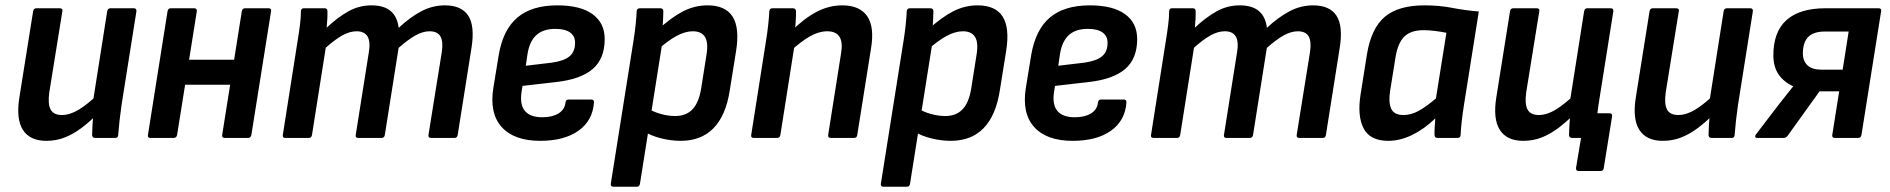

<svg xmlns="http://www.w3.org/2000/svg" viewBox="-20 -523 7166 728"><path d="M155.8 11Q93.3 11 66.8 -30.6Q40.3 -72.3 53.6 -154.4L105.6 -480.5Q107.6 -491.7 118.1 -491.7H205.8Q218.9 -491.7 216.5 -480.5L166.7 -171.7Q160.8 -128 172.1 -107.5Q183.5 -86.9 214.4 -86.9Q245.1 -86.9 278.7 -107.2Q312.3 -127.5 353.4 -167.4L347.6 -89Q318.6 -60.2 288.5 -37.5Q258.4 -14.9 226 -1.9Q193.6 11 155.8 11ZM341 0Q329.9 0 329.2 -11.1Q329.5 -29.7 330.8 -50.6Q332.1 -71.6 334.8 -92.2L332.3 -136.2L386.5 -480.5Q388.5 -491.7 399 -491.7H487.4Q498.5 -491.7 497.2 -479.9L440.8 -124.6Q436.5 -94.8 433.3 -66Q430.1 -37.1 428.1 -11.1Q427.7 0 416.7 0Z M832.3 0Q820.5 0 822.5 -11.8L896.9 -480.5Q898.9 -491.7 909.4 -491.7H997.7Q1010.2 -491.7 1007.8 -480.5L933.2 -11.8Q930.8 0 920.7 0ZM550.4 0Q539 0 541 -11.8L615.3 -480.5Q617.3 -491.7 627.8 -491.7H716.2Q727 -491.7 726.3 -480.5L651.6 -11.8Q649.3 0 638.8 0ZM668.5 -201.7 683.1 -296.5H887.8L873.5 -201.7Z M1062.4 0Q1050.3 0 1052.3 -11.1L1108.3 -367.1Q1113.3 -397.1 1117.1 -426.8Q1121 -456.4 1121 -480.5Q1121.7 -491.7 1132.1 -491.7H1210.4Q1221.2 -491.7 1221.5 -481.1Q1221.9 -466.6 1221.1 -451.2Q1220.3 -435.7 1218.6 -418.2Q1260.5 -457.4 1301 -480Q1341.5 -502.7 1388.6 -502.7Q1436 -502.7 1461.3 -481.1Q1486.6 -459.5 1491.7 -417.4Q1534.5 -457.6 1577.2 -480.1Q1619.8 -502.7 1666.9 -502.7Q1729.9 -502.7 1755.5 -463.5Q1781 -424.4 1767.7 -341.1L1715.4 -11.1Q1713.4 0 1703.6 0H1614.9Q1602.7 0 1604.7 -11.8L1654.9 -324.1Q1661.2 -364.3 1650.3 -384.3Q1639.5 -404.4 1608.8 -404.4Q1583.2 -404.4 1554.7 -388.4Q1526.2 -372.3 1491.4 -341.4L1439.1 -11.1Q1437.1 0 1427 0H1338.3Q1326.8 0 1328.8 -11.1L1378.4 -324.1Q1385.3 -364.3 1373.8 -384.3Q1362.3 -404.4 1332.3 -404.4Q1306.3 -404.4 1278.7 -389.2Q1251 -374 1215.2 -342.1L1162.9 -11.1Q1160.9 0 1151.1 0Z M2028.3 11Q1929.4 11 1882.2 -41.4Q1835 -93.8 1850.8 -190.9L1871 -314.4Q1887.3 -410.4 1941.8 -456.5Q1996.2 -502.7 2093.3 -502.7Q2180.8 -502.7 2226.8 -469.3Q2272.8 -435.9 2272.8 -374.8Q2272.8 -300.6 2227.4 -261.5Q2182 -222.5 2090.3 -212.1L1961.2 -197.3L1957.3 -172.7Q1950.6 -125.2 1970.8 -101.8Q1991 -78.4 2036.4 -78.4Q2074.4 -78.4 2097.7 -92.9Q2121.1 -107.3 2124.1 -133.9Q2125.4 -145.7 2135.8 -145.7H2221.7Q2232.8 -145.7 2232.1 -134.6Q2227.3 -65.4 2173.2 -27.2Q2119.2 11 2028.3 11ZM1973.6 -273.7 2072.9 -285.5Q2119 -292.1 2139.8 -309.7Q2160.5 -327.4 2160.5 -360.6Q2160.5 -386.3 2141.5 -399.9Q2122.5 -413.5 2085.6 -413.5Q2039.2 -413.5 2013.5 -389.8Q1987.8 -366.1 1980.2 -318.4Z M2561.2 11Q2524.5 11 2486.3 1.4Q2448 -8.3 2424.3 -23.9L2435.9 -112Q2458 -98.5 2486 -90.8Q2513.9 -83.1 2540 -83.1Q2581.7 -83.1 2605.8 -108.7Q2630 -134.3 2638.5 -187.2L2658.4 -313.1Q2666.6 -360.7 2653.3 -382.5Q2640 -404.4 2606.7 -404.4Q2578.1 -404.4 2544.8 -386.5Q2511.6 -368.5 2468.6 -330.1L2473.4 -409.5Q2525.7 -457.3 2569.9 -480Q2614.1 -502.7 2662.7 -502.7Q2730.5 -502.7 2757.6 -460.2Q2784.8 -417.8 2771.2 -330.9L2746.7 -178.4Q2731.7 -84 2685 -36.5Q2638.2 11 2561.2 11ZM2306.1 185Q2294.5 185 2295.9 173.9L2382.5 -371.6Q2387.3 -402.1 2390.1 -429.4Q2393 -456.8 2394 -479.9Q2394.7 -491.7 2406.4 -491.7H2483.4Q2494.8 -491.7 2495.2 -480.5Q2494.9 -466.8 2493.9 -444.7Q2492.9 -422.7 2490.9 -407.1L2491.1 -359.9L2406.5 173.9Q2404.5 185 2394.8 185Z M3130.3 0Q3118.7 0 3120.1 -11.1L3169.3 -322.4Q3182.8 -404.4 3116.4 -404.4Q3085.1 -404.4 3051.7 -385.6Q3018.2 -366.9 2973.8 -326.3L2979.2 -403.4Q3027.3 -452.1 3074.9 -477.4Q3122.5 -502.7 3173.5 -502.7Q3239.5 -502.7 3268 -461.8Q3296.4 -420.9 3282.4 -337.9L3230.4 -11.1Q3228.7 0 3219 0ZM2838.4 0Q2826.3 0 2828.3 -11.1L2884.3 -367.1Q2889.3 -396.5 2892.6 -427.4Q2896 -458.4 2897 -479.9Q2897.7 -491.7 2909.4 -491.7H2986.4Q2997.2 -491.7 2998.2 -480.5Q2998.5 -465.1 2996.9 -439.5Q2995.3 -413.9 2992.6 -393.9L2994.1 -361.2L2938.9 -11.1Q2936.5 0 2927.1 0Z M3585.2 11Q3548.5 11 3510.3 1.4Q3472 -8.3 3448.3 -23.9L3459.9 -112Q3482 -98.5 3510 -90.8Q3537.9 -83.1 3564 -83.1Q3605.7 -83.1 3629.8 -108.7Q3654 -134.3 3662.5 -187.2L3682.4 -313.1Q3690.6 -360.7 3677.3 -382.5Q3664 -404.4 3630.7 -404.4Q3602.1 -404.4 3568.8 -386.5Q3535.6 -368.5 3492.6 -330.1L3497.4 -409.5Q3549.7 -457.3 3593.9 -480Q3638.1 -502.7 3686.7 -502.7Q3754.5 -502.7 3781.6 -460.2Q3808.8 -417.8 3795.2 -330.9L3770.7 -178.4Q3755.7 -84 3709 -36.5Q3662.2 11 3585.2 11ZM3330.1 185Q3318.5 185 3319.9 173.9L3406.5 -371.6Q3411.3 -402.1 3414.1 -429.4Q3417 -456.8 3418 -479.9Q3418.7 -491.7 3430.4 -491.7H3507.4Q3518.8 -491.7 3519.2 -480.5Q3518.9 -466.8 3517.9 -444.7Q3516.9 -422.7 3514.9 -407.1L3515.1 -359.9L3430.5 173.9Q3428.5 185 3418.8 185Z M4047.3 11Q3948.4 11 3901.2 -41.4Q3854 -93.8 3869.8 -190.9L3890 -314.4Q3906.3 -410.4 3960.8 -456.5Q4015.2 -502.7 4112.3 -502.7Q4199.8 -502.7 4245.8 -469.3Q4291.8 -435.9 4291.8 -374.8Q4291.8 -300.6 4246.4 -261.5Q4201 -222.5 4109.3 -212.1L3980.2 -197.3L3976.3 -172.7Q3969.6 -125.2 3989.8 -101.8Q4010 -78.4 4055.4 -78.4Q4093.4 -78.4 4116.7 -92.9Q4140.1 -107.3 4143.1 -133.9Q4144.4 -145.7 4154.8 -145.7H4240.7Q4251.8 -145.7 4251.1 -134.6Q4246.3 -65.4 4192.2 -27.2Q4138.2 11 4047.3 11ZM3992.6 -273.7 4091.9 -285.5Q4138 -292.1 4158.8 -309.7Q4179.5 -327.4 4179.5 -360.6Q4179.5 -386.3 4160.5 -399.9Q4141.5 -413.5 4104.6 -413.5Q4058.2 -413.5 4032.5 -389.8Q4006.8 -366.1 3999.2 -318.4Z M4354.4 0Q4342.3 0 4344.3 -11.1L4400.3 -367.1Q4405.3 -397.1 4409.1 -426.8Q4413 -456.4 4413 -480.5Q4413.7 -491.7 4424.1 -491.7H4502.4Q4513.2 -491.7 4513.5 -481.1Q4513.9 -466.6 4513.1 -451.2Q4512.3 -435.7 4510.6 -418.2Q4552.5 -457.4 4593 -480Q4633.5 -502.7 4680.6 -502.7Q4728 -502.7 4753.3 -481.1Q4778.6 -459.5 4783.7 -417.4Q4826.5 -457.6 4869.2 -480.1Q4911.8 -502.7 4958.9 -502.7Q5021.9 -502.7 5047.5 -463.5Q5073 -424.4 5059.7 -341.1L5007.4 -11.1Q5005.4 0 4995.6 0H4906.9Q4894.7 0 4896.7 -11.8L4946.9 -324.1Q4953.2 -364.3 4942.3 -384.3Q4931.5 -404.4 4900.8 -404.4Q4875.2 -404.4 4846.7 -388.4Q4818.2 -372.3 4783.4 -341.4L4731.1 -11.1Q4729.1 0 4719 0H4630.3Q4618.8 0 4620.8 -11.1L4670.4 -324.1Q4677.3 -364.3 4665.8 -384.3Q4654.3 -404.4 4624.3 -404.4Q4598.3 -404.4 4570.7 -389.2Q4543 -374 4507.2 -342.1L4454.9 -11.1Q4452.9 0 4443.1 0Z M5243.9 11Q5175 11 5150.4 -36.2Q5125.9 -83.3 5138.9 -165.3L5163 -317Q5179.3 -416.1 5230.9 -459.4Q5282.6 -502.7 5380.6 -502.7Q5437.8 -502.7 5485.5 -493.3Q5533.1 -484 5587.2 -479.4L5530.8 -124.6Q5525.8 -92.9 5522.6 -65Q5519.5 -37.1 5518.1 -11.1Q5517.7 0 5506 0H5430.3Q5419.9 0 5419.2 -11.1Q5418.8 -25.4 5420 -41.6Q5421.1 -57.9 5422.1 -73.8Q5378.9 -32.6 5333.4 -10.8Q5287.9 11 5243.9 11ZM5302 -86.9Q5330 -86.9 5358.5 -102.3Q5387.1 -117.7 5424.6 -149.9L5464.3 -398.7Q5444.3 -402.7 5421.5 -405.6Q5398.7 -408.6 5378.1 -408.6Q5329.9 -408.6 5305.4 -384.9Q5280.8 -361.2 5271.9 -309.2L5250.7 -177.5Q5244.1 -134.5 5255 -110.7Q5265.9 -86.9 5302 -86.9Z M5965.9 125.4Q5954.4 125.4 5955.8 113.6L5974.8 0H5949.6L6036.7 -93.6H6081.8Q6094.5 -93.6 6092.5 -81.8L6061 113.6Q6059.6 125.4 6049.2 125.4ZM5755.8 11Q5693.3 11 5666.8 -30.6Q5640.3 -72.3 5653.6 -154.4L5705.6 -480.5Q5707.6 -491.7 5718.1 -491.7H5805.8Q5818.9 -491.7 5816.5 -480.5L5766.7 -171.7Q5760.8 -128 5772.1 -107.5Q5783.5 -86.9 5814.4 -86.9Q5845.1 -86.9 5878.7 -107.2Q5912.3 -127.5 5953.4 -167.4L5947.6 -89Q5918.6 -60.2 5888.5 -37.5Q5858.4 -14.9 5826 -1.9Q5793.6 11 5755.8 11ZM5941 0Q5929.9 0 5929.2 -11.1Q5929.5 -29.7 5930.8 -50.6Q5932.1 -71.6 5934.8 -92.2L5932.3 -136.2L5986.5 -480.5Q5988.5 -491.7 5999 -491.7H6087.4Q6098.5 -491.7 6097.2 -479.9L6040.8 -124.6Q6036.5 -94.8 6033.3 -66Q6030.1 -37.1 6028.1 -11.1Q6027.7 0 6016.7 0Z M6284.8 11Q6222.3 11 6195.8 -30.6Q6169.3 -72.3 6182.6 -154.4L6234.6 -480.5Q6236.6 -491.7 6247.1 -491.7H6334.8Q6347.9 -491.7 6345.5 -480.5L6295.7 -171.7Q6289.8 -128 6301.1 -107.5Q6312.5 -86.9 6343.4 -86.9Q6374.1 -86.9 6407.7 -107.2Q6441.3 -127.5 6482.4 -167.4L6476.6 -89Q6447.6 -60.2 6417.5 -37.5Q6387.4 -14.9 6355 -1.9Q6322.6 11 6284.8 11ZM6470 0Q6458.9 0 6458.2 -11.1Q6458.5 -29.7 6459.8 -50.6Q6461.1 -71.6 6463.8 -92.2L6461.3 -136.2L6515.5 -480.5Q6517.5 -491.7 6528 -491.7H6616.4Q6627.5 -491.7 6626.2 -479.9L6569.8 -124.6Q6565.5 -94.8 6562.3 -66Q6559.1 -37.1 6557.1 -11.1Q6556.7 0 6545.7 0Z M6642.8 0Q6636.7 0 6635.4 -4.2Q6634.1 -8.4 6638.1 -13.5L6723.2 -124.9Q6737.2 -141.9 6750.5 -159.4Q6763.9 -176.9 6778.5 -194.8L6778.9 -196.1Q6743 -212.5 6723.5 -241.3Q6704 -270.1 6704 -313.1Q6704 -402.4 6753.9 -447Q6803.8 -491.7 6902.3 -491.7H7102.6Q7114.7 -491.7 7112.7 -481.1L7038.1 -11.8Q7036.1 0 7025.5 0H6937.2Q6925.4 0 6927.4 -11.8L6953.6 -176.8H6879.2L6757.3 -7.1Q6751.3 0 6742.5 0ZM6884.9 -258.9H6966.8L6989.5 -403.5H6899.8Q6856.4 -403.5 6836.1 -382.8Q6815.9 -362 6815.9 -320.6Q6815.9 -291.6 6833.5 -275.3Q6851 -258.9 6884.9 -258.9Z"/></svg>

Font: Sofia Sans Semi Condensed
Style: Italic
Weight: 400
Italic angle: -9°
Designer: Botio Nikoltchev, Ani Petrova
Foundry: lettersoup
Version: Version 4.101